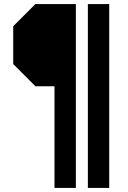

<svg xmlns="http://www.w3.org/2000/svg" viewBox="-20 -720 627 944"><path d="M248 -296H154L45 -405V-591L154 -700H353V204H248ZM412 -700H517V204H412Z"/></svg>

Font: Chakra Petch SemiBold
Style: Regular
Weight: 600
Designer: Katatrad Aksorn Co.,Ltd.
Foundry: Cadson Demak Co.,Ltd.
Version: Version 1.000; ttfautohint (v1.6)